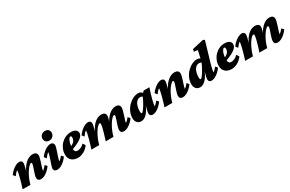

<svg xmlns="http://www.w3.org/2000/svg" viewBox="159 -2010 5051 3340"><g transform="rotate(-30 2684.5 -340.0)"><path d="M395.5 7.8Q364.3 7.8 346.2 -7.3Q328.1 -22.5 328.1 -59.6Q328.1 -75.2 335 -101.1Q341.8 -127 352.1 -157.7Q362.3 -188.5 372.6 -218.3Q382.8 -248 389.6 -271.5Q396.5 -294.9 396.5 -305.7Q396.5 -324.2 381.8 -324.2Q369.1 -324.2 349.6 -307.6Q330.1 -291 306.6 -261.2Q283.2 -231.4 260.3 -190.9Q237.3 -150.4 217.3 -102.1Q197.3 -53.7 183.6 0H26.4Q38.1 -33.2 52.2 -81.1Q66.4 -128.9 80.1 -179.2Q93.8 -229.5 102.5 -272Q111.3 -314.5 111.3 -335.9Q92.8 -324.2 74.7 -304.7Q56.6 -285.2 37.1 -256.8L1 -299.8Q25.4 -335.9 61 -368.7Q96.7 -401.4 135.7 -422.4Q174.8 -443.4 210.9 -443.4Q237.3 -443.4 253.4 -428.7Q269.5 -414.1 269.5 -384.8Q269.5 -371.1 262.2 -336.9Q254.9 -302.7 241.2 -253.9Q227.5 -205.1 207 -146.5H201.2Q224.6 -225.6 257.8 -282.2Q291 -338.9 329.1 -374.5Q367.2 -410.2 405.8 -426.8Q444.3 -443.4 478.5 -443.4Q518.6 -443.4 542 -425.3Q565.4 -407.2 565.4 -364.3Q565.4 -349.6 558.1 -322.3Q550.8 -294.9 540.5 -261.7Q530.3 -228.5 519.5 -196.3Q508.8 -164.1 501.5 -138.2Q494.1 -112.3 494.1 -99.6Q511.7 -111.3 530.8 -130.9Q549.8 -150.4 569.3 -174.8L605.5 -135.7Q581.1 -99.6 545.9 -66.4Q510.7 -33.2 471.2 -12.7Q431.6 7.8 395.5 7.8Z M723.6 7.8Q692.4 7.8 673.8 -6.8Q655.3 -21.5 655.3 -55.7Q655.3 -68.4 663.6 -95.2Q671.9 -122.1 683.6 -155.8Q695.3 -189.5 707 -224.1Q718.8 -258.8 727.1 -288.6Q735.4 -318.4 735.4 -335.9Q716.8 -324.2 698.7 -304.7Q680.7 -285.2 661.1 -256.8L625 -299.8Q649.4 -335.9 685.1 -368.7Q720.7 -401.4 760.7 -422.4Q800.8 -443.4 837.9 -443.4Q867.2 -443.4 884.8 -426.8Q902.3 -410.2 902.3 -378.9Q902.3 -366.2 894 -338.4Q885.7 -310.5 874 -274.9Q862.3 -239.3 850.6 -204.1Q838.9 -168.9 830.6 -140.6Q822.3 -112.3 822.3 -99.6Q839.8 -111.3 858.9 -130.9Q877.9 -150.4 897.5 -174.8L933.6 -135.7Q909.2 -99.6 874 -66.4Q838.9 -33.2 799.3 -12.7Q759.8 7.8 723.6 7.8ZM857.4 -501Q810.5 -501 787.6 -526.9Q764.6 -552.7 764.6 -589.8Q764.6 -613.3 777.3 -635.7Q790 -658.2 813 -672.4Q835.9 -686.5 866.2 -686.5Q913.1 -686.5 935.5 -661.6Q958 -636.7 958 -600.6Q958 -578.1 945.8 -554.7Q933.6 -531.2 911.1 -516.1Q888.7 -501 857.4 -501Z M1143.6 7.8Q1058.6 7.8 1012.2 -35.2Q965.8 -78.1 965.8 -150.4Q965.8 -211.9 988.8 -265.1Q1011.7 -318.4 1050.8 -358.4Q1089.8 -398.4 1140.1 -420.9Q1190.4 -443.4 1245.1 -443.4Q1308.6 -443.4 1341.3 -419.4Q1374 -395.5 1374 -355.5Q1374 -338.9 1366.2 -318.4Q1358.4 -297.9 1333.5 -273.9Q1308.6 -250 1256.8 -222.2Q1205.1 -194.3 1117.2 -162.1V-220.7Q1166 -242.2 1189 -263.7Q1211.9 -285.2 1218.8 -307.6Q1225.6 -330.1 1225.6 -351.6Q1225.6 -367.2 1219.2 -374.5Q1212.9 -381.8 1204.1 -381.8Q1189.5 -381.8 1172.4 -357.4Q1155.3 -333 1143.6 -288.1Q1131.8 -243.2 1131.8 -181.6Q1131.8 -139.6 1148.4 -121.6Q1165 -103.5 1192.4 -103.5Q1217.8 -103.5 1254.9 -117.7Q1292 -131.8 1326.2 -168.9L1360.4 -117.2Q1309.6 -48.8 1249.5 -20.5Q1189.5 7.8 1143.6 7.8Z M2061.5 7.8Q2030.3 7.8 2012.2 -7.3Q1994.1 -22.5 1994.1 -59.6Q1994.1 -75.2 2001 -101.1Q2007.8 -127 2018.1 -157.7Q2028.3 -188.5 2038.6 -218.3Q2048.8 -248 2055.7 -271.5Q2062.5 -294.9 2062.5 -305.7Q2062.5 -324.2 2047.9 -324.2Q2035.2 -324.2 2015.6 -307.6Q1996.1 -291 1973.6 -261.2Q1951.2 -231.4 1928.2 -190.9Q1905.3 -150.4 1885.3 -102.1Q1865.2 -53.7 1851.6 0H1695.3Q1706.1 -32.2 1717.3 -67.9Q1728.5 -103.5 1738.8 -139.2Q1749 -174.8 1757.3 -207Q1765.6 -239.3 1770.5 -264.6Q1775.4 -290 1775.4 -305.7Q1775.4 -324.2 1758.8 -324.2Q1746.1 -324.2 1726.1 -307.1Q1706.1 -290 1683.6 -259.3Q1661.1 -228.5 1638.7 -187.5Q1616.2 -146.5 1597.2 -98.6Q1578.1 -50.8 1565.4 0H1408.2Q1419.9 -33.2 1434.1 -81.1Q1448.2 -128.9 1461.9 -179.2Q1475.6 -229.5 1484.4 -272Q1493.2 -314.5 1493.2 -335.9Q1474.6 -324.2 1456.5 -304.7Q1438.5 -285.2 1418.9 -256.8L1382.8 -299.8Q1407.2 -335.9 1442.9 -368.7Q1478.5 -401.4 1517.6 -422.4Q1556.6 -443.4 1592.8 -443.4Q1619.1 -443.4 1635.3 -428.7Q1651.4 -414.1 1651.4 -384.8Q1651.4 -370.1 1644 -336.4Q1636.7 -302.7 1623 -254.4Q1609.4 -206.1 1588.9 -146.5H1583Q1605.5 -219.7 1636.2 -275.4Q1667 -331.1 1703.1 -368.7Q1739.3 -406.2 1778.8 -424.8Q1818.4 -443.4 1857.4 -443.4Q1897.5 -443.4 1920.9 -426.3Q1944.3 -409.2 1944.3 -373Q1944.3 -347.7 1933.1 -310.5Q1921.9 -273.4 1904.3 -231Q1886.7 -188.5 1866.2 -146.5H1862.3Q1892.6 -226.6 1927.7 -283.2Q1962.9 -339.8 2000 -375Q2037.1 -410.2 2074.2 -426.8Q2111.3 -443.4 2144.5 -443.4Q2184.6 -443.4 2208 -425.3Q2231.4 -407.2 2231.4 -364.3Q2231.4 -349.6 2224.1 -322.3Q2216.8 -294.9 2206.5 -261.7Q2196.3 -228.5 2185.5 -196.3Q2174.8 -164.1 2167.5 -138.2Q2160.2 -112.3 2160.2 -99.6Q2177.7 -111.3 2196.8 -130.9Q2215.8 -150.4 2235.4 -174.8L2271.5 -135.7Q2247.1 -99.6 2211.9 -66.4Q2176.8 -33.2 2137.2 -12.7Q2097.7 7.8 2061.5 7.8Z M2407.2 7.8Q2359.4 7.8 2329.1 -25.9Q2298.8 -59.6 2298.8 -111.3Q2298.8 -180.7 2326.2 -241.2Q2353.5 -301.8 2398.4 -347.2Q2443.4 -392.6 2496.6 -418.5Q2549.8 -444.3 2601.6 -444.3Q2634.8 -444.3 2658.7 -425.3Q2682.6 -406.2 2706.1 -372.1L2662.1 -341.8Q2647.5 -353.5 2629.9 -359.9Q2612.3 -366.2 2593.8 -366.2Q2566.4 -366.2 2543.5 -350.6Q2520.5 -335 2503.4 -306.2Q2486.3 -277.3 2477.5 -237.8Q2468.8 -198.2 2468.8 -150.4Q2468.8 -131.8 2473.6 -121.1Q2478.5 -110.4 2488.3 -110.4Q2497.1 -110.4 2518.6 -136.2Q2540 -162.1 2566.4 -204.6Q2592.8 -247.1 2617.7 -297.9Q2642.6 -348.6 2657.2 -399.4L2677.7 -404.3L2710 -435.5H2824.2Q2806.6 -383.8 2790.5 -331.5Q2774.4 -279.3 2762.7 -232.4Q2751 -185.5 2744.1 -150.9Q2737.3 -116.2 2737.3 -99.6Q2753.9 -111.3 2772.9 -130.9Q2792 -150.4 2811.5 -174.8L2846.7 -135.7Q2822.3 -99.6 2787.1 -66.4Q2752 -33.2 2713.4 -12.7Q2674.8 7.8 2638.7 7.8Q2611.3 7.8 2595.7 -7.8Q2580.1 -23.4 2580.1 -50.8Q2580.1 -67.4 2586.9 -98.1Q2593.8 -128.9 2607.4 -175.8Q2621.1 -222.7 2641.6 -286.1H2647.5Q2618.2 -194.3 2580.6 -128.4Q2543 -62.5 2499.5 -27.3Q2456.1 7.8 2407.2 7.8Z M3245.1 7.8Q3213.9 7.8 3195.8 -7.3Q3177.7 -22.5 3177.7 -59.6Q3177.7 -75.2 3184.6 -101.1Q3191.4 -127 3201.7 -157.7Q3211.9 -188.5 3222.2 -218.3Q3232.4 -248 3239.3 -271.5Q3246.1 -294.9 3246.1 -305.7Q3246.1 -324.2 3231.4 -324.2Q3218.8 -324.2 3199.2 -307.6Q3179.7 -291 3156.2 -261.2Q3132.8 -231.4 3109.9 -190.9Q3086.9 -150.4 3066.9 -102.1Q3046.9 -53.7 3033.2 0H2876Q2887.7 -33.2 2901.9 -81.1Q2916 -128.9 2929.7 -179.2Q2943.4 -229.5 2952.1 -272Q2960.9 -314.5 2960.9 -335.9Q2942.4 -324.2 2924.3 -304.7Q2906.2 -285.2 2886.7 -256.8L2850.6 -299.8Q2875 -335.9 2910.6 -368.7Q2946.3 -401.4 2985.4 -422.4Q3024.4 -443.4 3060.5 -443.4Q3086.9 -443.4 3103 -428.7Q3119.1 -414.1 3119.1 -384.8Q3119.1 -371.1 3111.8 -336.9Q3104.5 -302.7 3090.8 -253.9Q3077.1 -205.1 3056.6 -146.5H3050.8Q3074.2 -225.6 3107.4 -282.2Q3140.6 -338.9 3178.7 -374.5Q3216.8 -410.2 3255.4 -426.8Q3293.9 -443.4 3328.1 -443.4Q3368.2 -443.4 3391.6 -425.3Q3415 -407.2 3415 -364.3Q3415 -349.6 3407.7 -322.3Q3400.4 -294.9 3390.1 -261.7Q3379.9 -228.5 3369.1 -196.3Q3358.4 -164.1 3351.1 -138.2Q3343.8 -112.3 3343.8 -99.6Q3361.3 -111.3 3380.4 -130.9Q3399.4 -150.4 3418.9 -174.8L3455.1 -135.7Q3430.7 -99.6 3395.5 -66.4Q3360.4 -33.2 3320.8 -12.7Q3281.2 7.8 3245.1 7.8Z M3589.8 7.8Q3542 7.8 3511.7 -25.9Q3481.4 -59.6 3481.4 -111.3Q3481.4 -180.7 3508.8 -241.2Q3536.1 -301.8 3581.1 -347.2Q3626 -392.6 3679.2 -418.5Q3732.4 -444.3 3784.2 -444.3Q3815.4 -444.3 3840.3 -425.3Q3865.2 -406.2 3888.7 -372.1L3844.7 -341.8Q3830.1 -353.5 3812.5 -359.9Q3794.9 -366.2 3776.4 -366.2Q3749 -366.2 3726.1 -350.6Q3703.1 -335 3686 -306.2Q3668.9 -277.3 3660.2 -237.8Q3651.4 -198.2 3651.4 -150.4Q3651.4 -131.8 3656.2 -121.1Q3661.1 -110.4 3670.9 -110.4Q3679.7 -110.4 3701.2 -136.2Q3722.7 -162.1 3749 -204.6Q3775.4 -247.1 3800.3 -297.9Q3825.2 -348.6 3839.8 -399.4L3840.8 -413.1L3878.9 -574.2L3802.7 -584L3813.5 -630.9L4043.9 -683.6L4072.3 -664.1Q4062.5 -630.9 4053.7 -601.1Q4044.9 -571.3 4037.6 -545.4Q4030.3 -519.5 4022.5 -495.1L3960 -283.2Q3938.5 -210.9 3929.2 -165Q3919.9 -119.1 3919.9 -99.6Q3936.5 -111.3 3955.6 -130.9Q3974.6 -150.4 3994.1 -174.8L4029.3 -135.7Q4004.9 -99.6 3969.7 -66.4Q3934.6 -33.2 3896 -12.7Q3857.4 7.8 3821.3 7.8Q3793.9 7.8 3778.3 -7.8Q3762.7 -23.4 3762.7 -50.8Q3762.7 -67.4 3769.5 -98.1Q3776.4 -128.9 3790 -175.8Q3803.7 -222.7 3824.2 -286.1H3830.1Q3800.8 -194.3 3763.2 -128.4Q3725.6 -62.5 3682.1 -27.3Q3638.7 7.8 3589.8 7.8Z M4231.4 7.8Q4146.5 7.8 4100.1 -35.2Q4053.7 -78.1 4053.7 -150.4Q4053.7 -211.9 4076.7 -265.1Q4099.6 -318.4 4138.7 -358.4Q4177.7 -398.4 4228 -420.9Q4278.3 -443.4 4333 -443.4Q4396.5 -443.4 4429.2 -419.4Q4461.9 -395.5 4461.9 -355.5Q4461.9 -338.9 4454.1 -318.4Q4446.3 -297.9 4421.4 -273.9Q4396.5 -250 4344.7 -222.2Q4293 -194.3 4205.1 -162.1V-220.7Q4253.9 -242.2 4276.9 -263.7Q4299.8 -285.2 4306.6 -307.6Q4313.5 -330.1 4313.5 -351.6Q4313.5 -367.2 4307.1 -374.5Q4300.8 -381.8 4292 -381.8Q4277.3 -381.8 4260.3 -357.4Q4243.2 -333 4231.4 -288.1Q4219.7 -243.2 4219.7 -181.6Q4219.7 -139.6 4236.3 -121.6Q4252.9 -103.5 4280.3 -103.5Q4305.7 -103.5 4342.8 -117.7Q4379.9 -131.8 4414.1 -168.9L4448.2 -117.2Q4397.5 -48.8 4337.4 -20.5Q4277.3 7.8 4231.4 7.8Z M5149.4 7.8Q5118.2 7.8 5100.1 -7.3Q5082 -22.5 5082 -59.6Q5082 -75.2 5088.9 -101.1Q5095.7 -127 5106 -157.7Q5116.2 -188.5 5126.5 -218.3Q5136.7 -248 5143.6 -271.5Q5150.4 -294.9 5150.4 -305.7Q5150.4 -324.2 5135.7 -324.2Q5123 -324.2 5103.5 -307.6Q5084 -291 5061.5 -261.2Q5039.1 -231.4 5016.1 -190.9Q4993.2 -150.4 4973.1 -102.1Q4953.1 -53.7 4939.5 0H4783.2Q4793.9 -32.2 4805.2 -67.9Q4816.4 -103.5 4826.7 -139.2Q4836.9 -174.8 4845.2 -207Q4853.5 -239.3 4858.4 -264.6Q4863.3 -290 4863.3 -305.7Q4863.3 -324.2 4846.7 -324.2Q4834 -324.2 4814 -307.1Q4793.9 -290 4771.5 -259.3Q4749 -228.5 4726.6 -187.5Q4704.1 -146.5 4685.1 -98.6Q4666 -50.8 4653.3 0H4496.1Q4507.8 -33.2 4522 -81.1Q4536.1 -128.9 4549.8 -179.2Q4563.5 -229.5 4572.3 -272Q4581.1 -314.5 4581.1 -335.9Q4562.5 -324.2 4544.4 -304.7Q4526.4 -285.2 4506.8 -256.8L4470.7 -299.8Q4495.1 -335.9 4530.8 -368.7Q4566.4 -401.4 4605.5 -422.4Q4644.5 -443.4 4680.7 -443.4Q4707 -443.4 4723.1 -428.7Q4739.3 -414.1 4739.3 -384.8Q4739.3 -370.1 4731.9 -336.4Q4724.6 -302.7 4710.9 -254.4Q4697.3 -206.1 4676.8 -146.5H4670.9Q4693.4 -219.7 4724.1 -275.4Q4754.9 -331.1 4791 -368.7Q4827.1 -406.2 4866.7 -424.8Q4906.2 -443.4 4945.3 -443.4Q4985.4 -443.4 5008.8 -426.3Q5032.2 -409.2 5032.2 -373Q5032.2 -347.7 5021 -310.5Q5009.8 -273.4 4992.2 -231Q4974.6 -188.5 4954.1 -146.5H4950.2Q4980.5 -226.6 5015.6 -283.2Q5050.8 -339.8 5087.9 -375Q5125 -410.2 5162.1 -426.8Q5199.2 -443.4 5232.4 -443.4Q5272.5 -443.4 5295.9 -425.3Q5319.3 -407.2 5319.3 -364.3Q5319.3 -349.6 5312 -322.3Q5304.7 -294.9 5294.4 -261.7Q5284.2 -228.5 5273.4 -196.3Q5262.7 -164.1 5255.4 -138.2Q5248 -112.3 5248 -99.6Q5265.6 -111.3 5284.7 -130.9Q5303.7 -150.4 5323.2 -174.8L5359.4 -135.7Q5335 -99.6 5299.8 -66.4Q5264.6 -33.2 5225.1 -12.7Q5185.5 7.8 5149.4 7.8Z"/></g></svg>

Font: Crimson Pro Black
Style: Italic
Weight: 900
Italic angle: -12°
Designer: Jacques Le Bailly
Foundry: Baron von Fonthausen
Version: Version 1.003